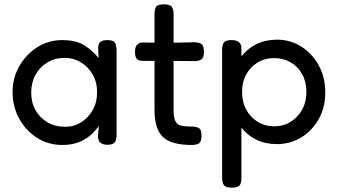

<svg xmlns="http://www.w3.org/2000/svg" viewBox="-20 -659 1564 886"><path d="M475 9Q434 9 432 -28L436 -78Q426 -62 405 -41.5Q384 -21 350 -5.5Q316 10 267 10Q203 10 151 -23Q99 -56 68.5 -111.5Q38 -167 38 -234Q38 -299 69 -353.5Q100 -408 152 -441Q204 -474 267 -474Q332 -474 370.5 -449Q409 -424 435 -391L433 -433Q432 -455 442 -464.5Q452 -474 476 -474Q504 -474 511 -460.5Q518 -447 518 -424V-38Q518 -16 510.5 -3.5Q503 9 475 9ZM282 -74Q322 -74 355 -95Q388 -116 408 -151.5Q428 -187 428 -233Q428 -280 407.5 -315.5Q387 -351 353 -371.5Q319 -392 280 -392Q233 -392 198 -370.5Q163 -349 143.5 -313Q124 -277 124 -231Q124 -186 144 -150.5Q164 -115 199.5 -94.5Q235 -74 282 -74Z M865 10Q771 10 732 -26.5Q693 -63 693 -152V-378H639Q619 -378 611 -387.5Q603 -397 603 -421Q603 -463 641 -463L693 -462V-594Q693 -615 700 -627Q707 -639 736 -639Q765 -639 773 -627Q781 -615 781 -595V-462L876 -464Q896 -464 908.5 -456.5Q921 -449 921 -421Q921 -393 909.5 -385Q898 -377 877 -377L781 -378V-152Q781 -117 789 -100.5Q797 -84 815 -79.5Q833 -75 864 -75Q887 -75 898.5 -67.5Q910 -60 910 -33Q910 -4 897.5 3Q885 10 865 10Z M1050 207Q1021 207 1013 195Q1005 183 1005 162V-429Q1005 -450 1012.5 -462Q1020 -474 1049 -474Q1090 -474 1094 -442V-399Q1122 -435 1164 -455.5Q1206 -476 1258 -476Q1319 -476 1369.5 -444.5Q1420 -413 1450.5 -358Q1481 -303 1481 -233Q1481 -163 1450.5 -109Q1420 -55 1369.5 -24.5Q1319 6 1258 6Q1205 6 1163.5 -14Q1122 -34 1094 -70V161Q1095 182 1087 194.5Q1079 207 1050 207ZM1245 -76Q1287 -76 1320.5 -96.5Q1354 -117 1374 -152.5Q1394 -188 1394 -235Q1394 -281 1374.5 -316.5Q1355 -352 1321 -371.5Q1287 -391 1245 -391Q1203 -391 1169.5 -371Q1136 -351 1116.5 -316Q1097 -281 1097 -235Q1097 -188 1116.5 -152.5Q1136 -117 1169.5 -96.5Q1203 -76 1245 -76Z"/></svg>

Font: Fredoka
Style: Regular
Weight: 400
Designer: Ben Nathan
Foundry: Milena B. Brandão, Ben Nathan
Version: Version 2.001